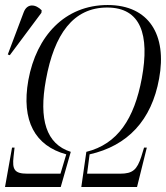

<svg xmlns="http://www.w3.org/2000/svg" viewBox="-39 -745 661 765"><path d="M-19 0H203L243 -140C145 -171 115 -269 144 -427C177 -609 253 -715 388 -715C522 -715 558 -607 526 -433C496 -272 430 -171 305 -140L285 0H507L546 -157H535L524 -121C507 -69 490 -53 440 -53H308L318 -130C469 -164 565 -265 595 -432C627 -605 555 -725 390 -725C219 -725 106 -601 74 -426C45 -263 101 -164 225 -130L202 -53H70C19 -53 9 -69 15 -121L19 -157H9ZM0 -525 126 -694 127 -704C104 -728 69 -734 55 -695L-8 -528Z"/></svg>

Font: Noto Serif Display Condensed Light
Style: Italic
Weight: 300
Width: 3
Italic angle: -12°
Designer: Monotype Design Team
Foundry: Monotype Imaging Inc.
Version: Version 2.009